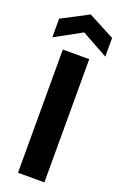

<svg xmlns="http://www.w3.org/2000/svg" viewBox="-181 -976 651 1025"><g transform="rotate(20 144.5 -463.5)"><path d="M69 0V-700H219V0ZM-6 -742V-848L145 -927L295 -848V-742L145 -825Z"/></g></svg>

Font: DM Sans 12pt Black
Style: Regular
Weight: 900
Version: Version 4.004;gftools[0.9.30]